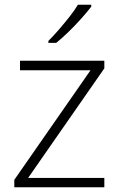

<svg xmlns="http://www.w3.org/2000/svg" viewBox="-20 -786 501 806"><path d="M418 0H40V-31L360 -491H64V-531H418V-499L98 -39H418ZM363 -758Q347 -737 322.5 -709.5Q298 -682 270 -654.5Q242 -627 216 -606H183V-614Q203 -634 226.5 -661Q250 -688 272 -716Q294 -744 307 -766H363Z"/></svg>

Font: Noto Sans Thaana ExtraLight
Style: Regular
Weight: 200
Designer: David Williams
Foundry: Google Inc.
Version: Version 3.001; ttfautohint (v1.8.4.7-5d5b)